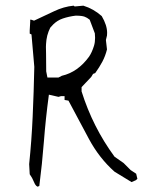

<svg xmlns="http://www.w3.org/2000/svg" viewBox="-20 -686 543 694"><path d="M200.2 -338.4H213.4V-324.7L227.5 -322.3L301.8 -183.1Q338.9 -114.3 394 -65.4L455.6 -27.8L471.2 -34.7L476.6 -39.6L472.2 -58.1L452.1 -71.3L426.8 -96.7L394 -119.6Q315.4 -226.6 274.9 -355.5V-371.1L309.6 -407.7L316.4 -418.9L324.2 -421.9Q338.9 -442.4 349.9 -462.9Q360.8 -483.4 366.7 -507.3L362.8 -541.5L366.7 -557.6Q367.2 -562.5 367.2 -567.4Q367.2 -594.7 347.7 -627.9Q317.9 -654.3 281.2 -665.5L250 -662.6L246.1 -665.5Q210.4 -662.1 175.8 -645.5L103 -611.3L93.3 -614.7H88.4L89.4 -611.3L87.4 -576.2V-564.5L93.8 -561.5L104 -444.3Q102.1 -352.5 98.1 -264.9Q94.2 -177.2 85.4 -92.8L87.4 -56.2Q96.7 -43.5 103 -27.8Q106 -19.5 110.8 -14.6L115.7 -11.2L122.1 -13.7Q132.3 -92.8 138.7 -174.8Q145 -256.8 156.7 -343.8L191.4 -335.9ZM151.4 -405.8 147 -428.2V-428.7Q147 -469.7 146.5 -491.2Q146 -512.7 146 -516.8Q146 -521 146.5 -527.8Q147 -534.7 147.9 -542.2Q148.9 -549.8 150.9 -557.6Q154.8 -572.3 161.6 -585.9Q166.5 -591.8 172.6 -597.9Q178.7 -604 187.7 -609.9Q196.8 -615.7 207 -619.1Q229 -626.5 253.4 -629.4H253.9Q276.4 -629.4 286.1 -625.5Q294.4 -622.6 304.2 -614.7L322.8 -565.4Q323.7 -556.6 323.7 -549.3Q323.7 -533.2 319.8 -520.5Q312.5 -496.6 301.8 -481Q261.2 -425.3 203.6 -412.1L191.4 -405.8Z"/></svg>

Font: Bakudai
Style: ExtraLight
Weight: 200
Version: Version 1.48